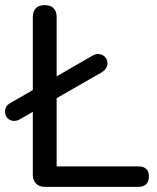

<svg xmlns="http://www.w3.org/2000/svg" viewBox="-43 -729 611 749"><path d="M132 0Q110 0 97.5 -13Q85 -26 85 -48V-662Q85 -685 97 -697Q109 -709 131 -709Q154 -709 166 -697Q178 -685 178 -662V-80H496Q517 -80 527.5 -70Q538 -60 538 -41Q538 -21 527.5 -10.5Q517 0 496 0ZM35 -264Q21 -256 8.5 -257.5Q-4 -259 -12 -266.5Q-20 -274 -22.5 -285.5Q-25 -297 -20.5 -308.5Q-16 -320 -1 -328L318 -512Q332 -520 344.5 -518Q357 -516 365 -508.5Q373 -501 375.5 -489.5Q378 -478 373 -467Q368 -456 354 -447Z"/></svg>

Font: Nunito Medium
Style: Regular
Weight: 500
Designer: Vernon Adams
Foundry: Vernon Adams
Version: Version 3.601